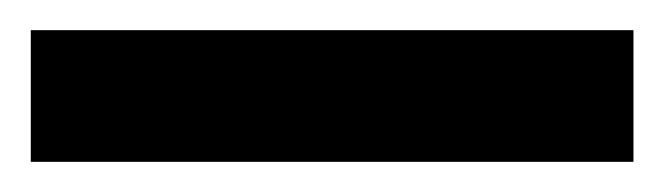

<svg xmlns="http://www.w3.org/2000/svg" viewBox="-30 30 436 126"><path d="M-9.8 136.2V49.8H385.7V136.2Z"/></svg>

Font: Pinar-DS2-FD Medium
Style: Regular
Weight: 500
Designer: Amin Abedi
Version: Version 3.000